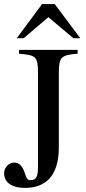

<svg xmlns="http://www.w3.org/2000/svg" viewBox="-26 -906 419 940"><path d="M354 -662H67V-643C148 -636 160 -631 160 -550V-94C160 -44 154 -24 123 -24C103 -24 102 -43 92 -68C81 -96 66 -110 43 -110C16 -110 -6 -84 -6 -58C-6 -11 35 14 95 14C201 14 262 -48 262 -185V-549C262 -626 273 -637 354 -643ZM367 -719 242 -886H180L56 -719H90L211 -822L333 -719Z"/></svg>

Font: XITS Math
Style: Regular
Weight: 400
Designer: MicroPress Inc., with final additions and corrections provided by Coen Hoffman, Elsevier (retired)
Version: Version 1.302